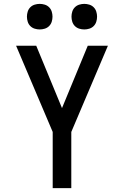

<svg xmlns="http://www.w3.org/2000/svg" viewBox="-20 -971 640 991"><path d="M252 0V-290L63 -735H167L300 -413L433 -735H537L348 -290V0ZM415 -819Q402 -819 389 -823Q376 -827 366.5 -836.5Q357 -846 353 -859Q349 -872 349 -885Q349 -898 353 -911Q357 -924 366.5 -933.5Q376 -943 389 -947Q402 -951 415 -951Q428 -951 441 -947Q454 -943 463.5 -933.5Q473 -924 477 -911Q481 -898 481 -885Q481 -872 477 -859Q473 -846 463.5 -836.5Q454 -827 441 -823Q428 -819 415 -819ZM185 -819Q172 -819 159 -823Q146 -827 136.5 -836.5Q127 -846 123 -859Q119 -872 119 -885Q119 -898 123 -911Q127 -924 136.5 -933.5Q146 -943 159 -947Q172 -951 185 -951Q198 -951 211 -947Q224 -943 233.5 -933.5Q243 -924 247 -911Q251 -898 251 -885Q251 -872 247 -859Q243 -846 233.5 -836.5Q224 -827 211 -823Q198 -819 185 -819Z"/></svg>

Font: Iosevka Aile Medium
Style: Regular
Weight: 500
Designer: Belleve Invis
Foundry: Belleve Invis
Version: Version 27.3.5; ttfautohint (v1.8.4)